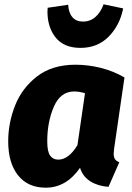

<svg xmlns="http://www.w3.org/2000/svg" viewBox="-20 -851 613 890"><path d="M557 -492 509 -162Q507 -144 507 -139Q507 -123 512.5 -114Q518 -105 533 -99L483 15Q435 12 399.5 -10Q364 -32 351 -73Q287 19 192 19Q109 19 63.5 -38.5Q18 -96 18 -196Q18 -281 50 -362Q82 -443 152 -497Q222 -551 330 -551Q388 -551 446.5 -536.5Q505 -522 557 -492ZM199 -196Q199 -148 212.5 -129.5Q226 -111 250 -111Q298 -111 339 -178L374 -419Q347 -427 324 -427Q260 -427 229.5 -356Q199 -285 199 -196ZM234 -682Q200 -729 200 -797Q200 -806 201 -815L296 -829Q298 -792 315.5 -771.5Q333 -751 365 -751Q398 -751 422.5 -772.5Q447 -794 460 -831L551 -812Q535 -733 483.5 -681Q432 -629 353 -629Q273 -629 234 -682Z"/></svg>

Font: Trujillo ExtraBold
Style: Italic
Weight: 800
Italic angle: -8°
Designer: Fira Sans original fonts by bBox Type GmbH, Carrois Corporate GbR, & Edenspiekermann AG / Changes by Cristiano Sobral
Foundry: Fira Sans original fonts by bBox Type GmbH, Carrois Corporate GbR, & Edenspiekermann AG / Changes by Cristiano Sobral
Version: Version 4.301;July 28, 2020;FontCreator 13.0.0.2655 64-bit